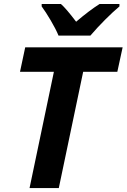

<svg xmlns="http://www.w3.org/2000/svg" viewBox="-20 -954 642 974"><path d="M253.4 -589.8H81.5L107.9 -713.9H602.1L575.2 -589.8H401.9L278.3 0H129.9ZM191.4 -921.4V-933.6H289.1Q314 -912.6 366.2 -843.8Q432.6 -900.4 484.9 -933.6H585.9V-921.4Q552.7 -893.6 513.4 -854.2Q474.1 -814.9 438.5 -773.4H276.9Q263.2 -806.6 237.3 -850.6Q211.4 -894.5 191.4 -921.4Z"/></svg>

Font: Viking Open Sans
Style: Bold Italic
Weight: 700
Italic angle: -12°
Foundry: Ascender Corporation
Version: Version 2.000